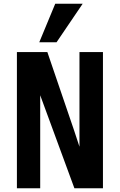

<svg xmlns="http://www.w3.org/2000/svg" viewBox="-20 -1002 640 1022"><path d="M70 -725H232L374 -309L403 -221V-725H528V0H376L194 -495V0H70ZM189 -777 274 -982H420L281 -777Z"/></svg>

Font: JuliaMono
Style: Bold
Weight: 700
Monospace: yes
Designer: cormullion
Foundry: corm
Version: Version 0.055; ttfautohint (v1.8.4)